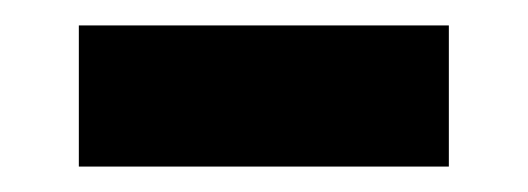

<svg xmlns="http://www.w3.org/2000/svg" viewBox="-20 -392 415 151"><path d="M42 -372H333V-261H42Z"/></svg>

Font: Amaranth
Style: Bold
Weight: 700
Designer: Gesine Todt
Foundry: Gesine Todt
Version: Version 1.001